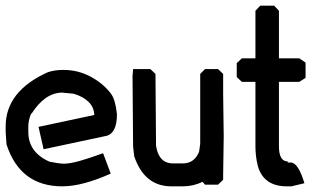

<svg xmlns="http://www.w3.org/2000/svg" viewBox="-33 -658 1141 678"><path d="M192 -411Q243 -411 287.5 -387Q332 -363 359 -327Q367 -316 372 -298.5Q377 -281 380 -255Q380 -183 337 -177L121 -131L103 -210L300 -252Q299 -279 280 -298Q261 -317 227 -327L186 -331Q125 -330 78 -256V-259Q72 -246 69.5 -234Q67 -222 67 -212V-192Q67 -120 142 -87Q157 -84 170.5 -82Q184 -80 193 -80Q213 -80 246 -89Q279 -98 331 -117L358 -45Q309 -23 266 -11.5Q223 0 187 0Q38 0 -10 -148L-13 -191V-212Q-13 -336 136 -403Q160 -411 187 -411Z M498 -414 516 -397 518 -142V-144Q522 -114 537 -97.5Q552 -81 578 -81H613Q653 -81 670 -122L674 -150V-397L691 -414H737L755 -397V-326L757 -176L755 -41V-23L737 -6H691L682 -16Q650 0 613 0H572Q477 0 441 -106L437 -140L435 -389L437 -414Z M886 -638H935L952 -620V-452H1024L1046 -437V-383L1024 -369H952V-142Q952 -88 983 -88V-84H994Q1020 -84 1042 -11L996 0H980Q899 0 878 -70Q873 -89 871 -107Q869 -125 869 -142V-369H821L803 -386V-435L821 -452H869V-620Z"/></svg>

Font: Ekushey Kolom
Style: Bold
Weight: 700
Designer: Al Mamun Sumon
Foundry: Al Mamun Sumon
Version: Version 1.0